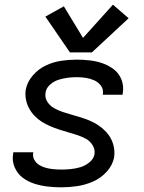

<svg xmlns="http://www.w3.org/2000/svg" viewBox="-20 -793 616 821"><path d="M242 8Q275 8 309.5 3Q344 -2 377.5 -16.5Q411 -31 436.5 -59Q462 -87 468 -121Q471 -143 467 -163.5Q463 -184 453.5 -201.5Q444 -219 430 -233Q416 -247 399.5 -258Q383 -269 364 -277Q345 -285 325.5 -291Q306 -297 286.5 -302.5Q267 -308 247.5 -314.5Q228 -321 210.5 -331Q193 -341 182 -358.5Q171 -376 175 -398Q178 -417 194.5 -431.5Q211 -446 230.5 -452Q250 -458 269.5 -460.5Q289 -463 308 -463Q328 -463 347 -460Q366 -457 383 -449.5Q400 -442 411.5 -426.5Q423 -411 420 -391Q419 -390 419 -388H504Q505 -392 505 -395Q510 -424 500 -451Q490 -478 468.5 -495Q447 -512 421 -521.5Q395 -531 366 -534.5Q337 -538 308 -538Q275 -538 241.5 -533Q208 -528 176 -513Q144 -498 120 -470Q96 -442 90 -409Q87 -388 91 -367.5Q95 -347 104.5 -329.5Q114 -312 128 -297.5Q142 -283 158.5 -272.5Q175 -262 193.5 -254Q212 -246 231.5 -239.5Q251 -233 271 -227.5Q291 -222 310.5 -215.5Q330 -209 347.5 -199.5Q365 -190 376 -172Q387 -154 384 -133Q380 -113 362 -98.5Q344 -84 323.5 -78Q303 -72 282.5 -70Q262 -68 242 -68Q225 -68 209 -69.5Q193 -71 177.5 -75Q162 -79 148.5 -87Q135 -95 127 -109Q119 -123 122 -139V-142H37Q36 -139 36 -135Q31 -105 42.5 -78Q54 -51 76 -34Q98 -17 125.5 -8Q153 1 182.5 4.5Q212 8 242 8ZM279 -569H373L530 -715L463 -773L335 -631L253 -766L174 -722Z"/></svg>

Font: Iosevka Sparkle
Style: Italic
Weight: 400
Italic angle: -9°
Designer: Belleve Invis
Foundry: Belleve Invis
Version: Version 4.5.0; ttfautohint (v1.8.3)